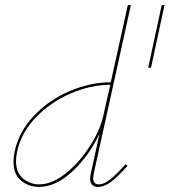

<svg xmlns="http://www.w3.org/2000/svg" viewBox="-20 -731 666 754"><path d="M473 -86 481 -80Q445 -39 417.5 -18Q390 3 365 3Q334 3 334 -29Q334 -39 337 -51L371 -207Q332 -122 266 -59.5Q200 3 133 3Q93 3 63 -21.5Q33 -46 33 -97Q33 -117 37 -134Q53 -212 112 -275Q171 -338 253 -373Q335 -408 415 -408L482 -711H494L348 -49Q346 -37 346 -32Q346 -7 368 -7Q389 -7 413.5 -27Q438 -47 473 -86ZM386 -278 413 -398Q336 -398 256.5 -363.5Q177 -329 119.5 -268.5Q62 -208 47 -134Q43 -117 43 -99Q43 -53 70.5 -30Q98 -7 134 -7Q184 -7 237.5 -49.5Q291 -92 332 -155.5Q373 -219 386 -278ZM562 -465 615 -711H626L573 -465Z"/></svg>

Font: Ysabeau Hairline
Style: Italic
Weight: 100
Italic angle: -12°
Designer: Christian Thalmann (Catharsis Fonts)
Version: Version 0.003